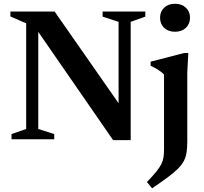

<svg xmlns="http://www.w3.org/2000/svg" viewBox="-20 -737 1079 1016"><path d="M118.5 -54.5V-613.5L35 -650V-676H269L641.5 -142L607.5 -108V-621.5L523 -649V-676H749V-649L671.5 -621.5V4.5H578.5L157.5 -604.5L182.5 -620.5V-54.5L267 -27.5V0H41V-27.5ZM906 -569Q870 -569 848.5 -589.8Q827 -610.5 827 -643.5Q827 -675.5 848.5 -696.2Q870 -717 906 -717Q942 -717 963.8 -696.2Q985.5 -675.5 985.5 -643.5Q985.5 -610.5 963.8 -589.8Q942 -569 906 -569ZM848 -342.5Q841.5 -350 830.2 -358.2Q819 -366.5 805.2 -374.5Q791.5 -382.5 777 -389V-410.5L954 -456.5H976.5L971 -353V11.5Q971 44 967.5 68.2Q964 92.5 953.8 113Q943.5 133.5 923.2 154.2Q903 175 869.2 200Q835.5 225 785 259.5L757.5 226.5Q788.5 194 806.8 171.5Q825 149 833.8 131.2Q842.5 113.5 845.2 95.2Q848 77 848 52Z"/></svg>

Font: Newsreader 16pt SemiBold
Style: Regular
Weight: 600
Designer: Hugues Gentile
Foundry: Production Type
Version: Version 1.003